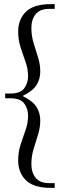

<svg xmlns="http://www.w3.org/2000/svg" viewBox="-20 -760 290 930"><path d="M226 150Q143 150 105.5 113Q68 76 68 17Q68 -24 80 -60.5Q92 -97 104 -131Q116 -165 116 -199Q116 -233 97.5 -258.5Q79 -284 30 -284H5V-307H30Q79 -307 97.5 -332.5Q116 -358 116 -391Q116 -425 104 -459Q92 -493 80 -529.5Q68 -566 68 -607Q68 -666 105.5 -703Q143 -740 226 -740H245V-717H218Q174 -717 153 -691.5Q132 -666 132 -625Q132 -586 143 -550.5Q154 -515 164.5 -481.5Q175 -448 175 -413Q175 -376 156 -347Q137 -318 89 -295Q137 -272 156 -243Q175 -214 175 -177Q175 -142 164.5 -108.5Q154 -75 143 -39.5Q132 -4 132 35Q132 76 153 101.5Q174 127 218 127H245V150Z"/></svg>

Font: Spectral
Style: Regular
Weight: 400
Designer: Jean-Baptiste Levee
Foundry: Production Type
Version: Version 2.001